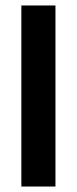

<svg xmlns="http://www.w3.org/2000/svg" viewBox="-20 -681 280 701"><path d="M58 0V-661H182.5V0Z"/></svg>

Font: Anek Bangla
Style: Semi-bold
Weight: 600
Designer: Sulekha Rajkumar (Bangla), Yesha Goshar (Latin)
Foundry: Ek Type
Version: Version 1.002;March 21, 2022;FontCreator 13.0.0.2683 64-bit